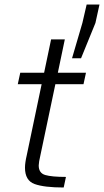

<svg xmlns="http://www.w3.org/2000/svg" viewBox="-20 -833 462 853"><path d="M263 0Q176 0 133.5 -15.5Q91 -31 91 -88Q91 -110 99 -144L165 -459H59L70 -510H176L207 -658H268L237 -510H362L351 -459H226L158 -136Q156 -129 154 -116.5Q152 -104 152 -98Q152 -64 181 -55.5Q210 -47 273 -47ZM300 -574 346 -731 365 -813H422L404 -731L340 -574Z"/></svg>

Font: Saira Light
Style: Italic
Weight: 300
Italic angle: -12°
Designer: Hector Gatti with collaboration of the Omnibus-Type team
Foundry: Omnibus-Type
Version: Version 1.100; ttfautohint (v1.8.3)